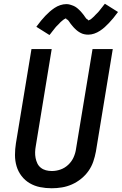

<svg xmlns="http://www.w3.org/2000/svg" viewBox="-20 -997 650 1025"><path d="M256 8Q224 8 194 2Q164 -4 138.5 -19Q113 -34 95 -57.5Q77 -81 68.5 -109.5Q60 -138 60 -169.5Q60 -201 65 -232L148 -735H256L171 -217Q168 -201 167.5 -185Q167 -169 170 -153.5Q173 -138 179.5 -124.5Q186 -111 198 -101.5Q210 -92 225 -88Q240 -84 257 -84Q280 -84 303 -92Q326 -100 344.5 -117.5Q363 -135 373 -157.5Q383 -180 386 -203L474 -735H582L492 -188Q487 -161 478 -134.5Q469 -108 452.5 -84.5Q436 -61 413 -42.5Q390 -24 364 -12.5Q338 -1 310.5 3.5Q283 8 256 8ZM244 -810 174 -854Q187 -872 199 -886.5Q211 -901 222.5 -913Q234 -925 245.5 -935Q257 -945 271 -954.5Q285 -964 301.5 -969.5Q318 -975 334 -975Q339 -975 343.5 -974.5Q348 -974 353 -972.5Q358 -971 362.5 -969.5Q367 -968 372 -966Q377 -964 381 -961.5Q385 -959 388.5 -956.5Q392 -954 396 -950.5Q400 -947 403.5 -943.5Q407 -940 410.5 -936.5Q414 -933 416.5 -929.5Q419 -926 421.5 -923.5Q424 -921 427.5 -916Q431 -911 434 -906.5Q437 -902 440 -898.5Q443 -895 447.5 -893Q452 -891 451 -887Q451 -888 455.5 -889.5Q460 -891 463 -893Q466 -895 470 -898.5Q474 -902 476 -904Q478 -906 480.5 -908Q483 -910 484.5 -912Q486 -914 488.5 -916.5Q491 -919 493.5 -921.5Q496 -924 498.5 -926.5Q501 -929 504 -932Q507 -935 509.5 -938.5Q512 -942 515 -945.5Q518 -949 520.5 -952.5Q523 -956 526.5 -960Q530 -964 533 -968.5Q536 -973 540 -977L610 -933Q597 -915 585 -900.5Q573 -886 561.5 -874Q550 -862 539 -852Q528 -842 513.5 -832.5Q499 -823 483 -817.5Q467 -812 451 -812Q446 -812 441 -812.5Q436 -813 431 -814Q426 -815 421.5 -816.5Q417 -818 412 -820.5Q407 -823 403 -825.5Q399 -828 395.5 -830.5Q392 -833 388 -836.5Q384 -840 380.5 -843.5Q377 -847 373.5 -850.5Q370 -854 367.5 -857.5Q365 -861 362.5 -863.5Q360 -866 356.5 -871Q353 -876 350 -880.5Q347 -885 344 -888.5Q341 -892 336.5 -893.5Q332 -895 333 -900Q333 -899 328.5 -897.5Q324 -896 321 -893.5Q318 -891 314 -888Q310 -885 308 -883Q306 -881 303.5 -879Q301 -877 299.5 -875Q298 -873 295.5 -870.5Q293 -868 290.5 -865.5Q288 -863 285.5 -860.5Q283 -858 280 -855Q277 -852 274.5 -848.5Q272 -845 269 -841.5Q266 -838 263.5 -834.5Q261 -831 257.5 -827Q254 -823 251 -818.5Q248 -814 244 -810Z"/></svg>

Font: Iosevka Aile Semibold
Style: Italic
Weight: 600
Italic angle: -9°
Designer: Belleve Invis
Foundry: Belleve Invis
Version: Version 31.1.0; ttfautohint (v1.8.4)